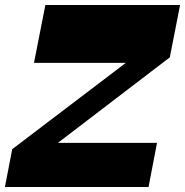

<svg xmlns="http://www.w3.org/2000/svg" viewBox="-38 -750 742 770"><path d="M-18.3 0 11 -151.7 503.3 -525.8 497 -498H98.3L144 -730H684.2L643 -520L167.5 -156.7L164 -177H591.7L557.7 0Z"/></svg>

Font: Savate ExtraLight
Style: Italic
Weight: 200
Italic angle: -11°
Designer: Max Esnée
Foundry: Plomb Type
Version: Version 2.000